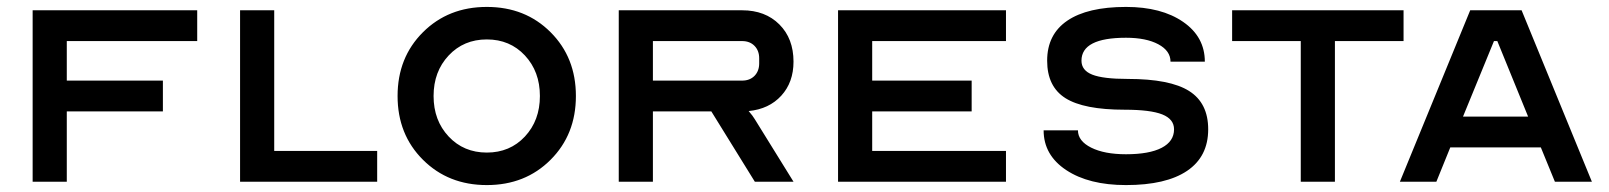

<svg xmlns="http://www.w3.org/2000/svg" viewBox="-20 -530 4693 560"><path d="M75.2 -500H555.2V-410.2H174.8V-294.9H455.1V-205.1H174.8V0H75.2Z M680.2 -500H779.8V-89.8H1080.1V0H680.2Z M1213.6 -64Q1139.6 -137.7 1139.6 -250Q1139.6 -362.3 1213.6 -436Q1287.6 -509.8 1399.9 -509.8Q1512.2 -509.8 1585.9 -436Q1659.7 -362.3 1659.7 -250Q1659.7 -137.7 1585.9 -64Q1512.2 9.8 1399.9 9.8Q1287.6 9.8 1213.6 -64ZM1288.6 -368.2Q1244.6 -321.3 1244.6 -250Q1244.6 -178.7 1288.6 -131.8Q1332.5 -85 1399.9 -85Q1467.3 -85 1511 -131.8Q1554.7 -178.7 1554.7 -250Q1554.7 -321.3 1511 -368.2Q1467.3 -415 1399.9 -415Q1332.5 -415 1288.6 -368.2Z M1884.3 0H1784.7V-500H2144.5Q2211.9 -500 2253.2 -458.7Q2294.4 -417.5 2294.4 -350.1Q2294.4 -290 2258.8 -251Q2223.1 -211.9 2163.6 -206.1Q2176.3 -191.4 2181.6 -182.1L2294.4 0H2181.6L2054.7 -205.1H1884.3ZM1884.3 -410.2V-294.9H2144.5Q2167 -294.9 2180.7 -308.8Q2194.3 -322.8 2194.3 -345.2V-359.9Q2194.3 -382.3 2180.7 -396.2Q2167 -410.2 2144.5 -410.2Z M2424.3 -500H2914.1V-410.2H2523.9V-294.9H2814V-205.1H2523.9V-89.8H2914.1V0H2424.3Z M3023.9 -149.9H3124Q3124 -118.7 3162.6 -99.4Q3201.2 -80.1 3264.2 -80.1Q3332 -80.1 3368.2 -98.9Q3404.3 -117.7 3404.3 -152.8Q3404.3 -182.6 3369.9 -196.3Q3335.4 -210 3260.3 -210Q3141.1 -210 3087.6 -243.7Q3034.2 -277.3 3034.2 -353Q3034.2 -429.7 3093 -469.7Q3151.9 -509.8 3264.2 -509.8Q3367.7 -509.8 3430.9 -466.1Q3494.1 -422.4 3494.1 -350.1H3394Q3394 -381.8 3358.4 -400.9Q3322.8 -419.9 3264.2 -419.9Q3134.3 -419.9 3134.3 -353Q3134.3 -324.7 3165.8 -312.3Q3197.3 -299.8 3269 -299.8Q3392.6 -299.8 3448.2 -264.6Q3503.9 -229.5 3503.9 -152.8Q3503.9 -73.2 3442.4 -31.7Q3380.9 9.8 3264.2 9.8Q3155.8 9.8 3089.8 -33.9Q3023.9 -77.6 3023.9 -149.9Z M3573.7 -500H4073.7V-410.2H3873.5V0H3773.9V-410.2H3573.7Z M4169.4 0H4063L4268.1 -500H4418L4623 0H4515.1L4474.1 -100.1H4210ZM4337.4 -410.2 4247.1 -189.9H4437L4347.2 -410.2Z"/></svg>

Font: Optician Sans
Style: Regular
Weight: 400
Designer: Fábio Duarte Martins, Simen Schikulski
Version: Version 1.002